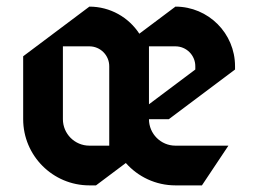

<svg xmlns="http://www.w3.org/2000/svg" viewBox="-20 -540 770 580"><path d="M430 -225V-400H510C543.1 -400 570 -373.1 570 -340V-330ZM170 -400H250C283.1 -400 310 -373.1 310 -340V-100H250C205.8 -100 170 -135.8 170 -180ZM510 -520 400.9 -438.2C368.8 -487.4 313.2 -520 250 -520L50 -370V-180C50 -69.6 139.6 20 250 20H270L360.1 -47.6C396.8 -6.1 450.4 20 510 20H590L670 -100H510C465.8 -100 430 -135.8 430 -180H490L690 -330V-340C690 -439.4 609.4 -520 510 -520Z"/></svg>

Font: Abibas
Style: Medium
Weight: 500
Version: Version 0.3